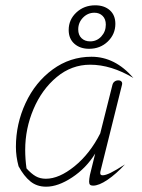

<svg xmlns="http://www.w3.org/2000/svg" viewBox="-20 -694 537 724"><path d="M358 -41Q358 -33 367 -33Q378 -33 397.5 -42.5Q417 -52 451 -74Q418 -38 385.5 -16Q353 6 331 6Q323 6 319.5 2.5Q316 -1 316 -9Q316 -18 319 -34L339 -115Q305 -60 252 -25Q199 10 154 10Q119 10 94.5 -10Q70 -30 50 -67Q40 -104 40 -140Q40 -227 76.5 -305.5Q113 -384 178.5 -432Q244 -480 325 -480Q414 -480 483 -400Q399 -450 320 -450Q250 -450 194 -403.5Q138 -357 106.5 -283Q75 -209 75 -129Q75 -94 80 -59Q98 -39 114.5 -29.5Q131 -20 153 -20Q203 -20 261 -67Q319 -114 358 -191L404 -374Q406 -382 412 -386.5Q418 -391 426 -391Q434 -391 438 -386.5Q442 -382 440 -374L359 -49Q358 -46 358 -41ZM239 -581Q239 -620 268 -647Q297 -674 339 -674Q373 -674 394 -655.5Q415 -637 415 -604Q415 -565 386.5 -537.5Q358 -510 316 -510Q282 -510 260.5 -529Q239 -548 239 -581ZM379 -601Q379 -622 367 -634Q355 -646 336 -646Q311 -646 293 -627.5Q275 -609 275 -583Q275 -562 287.5 -550Q300 -538 320 -538Q345 -538 362 -556.5Q379 -575 379 -601Z"/></svg>

Font: Srisakdi
Style: Regular
Weight: 400
Designer: Cadson Demak Co.,Ltd.
Foundry: Cadson Demak Co.,Ltd.
Version: Version 1.000